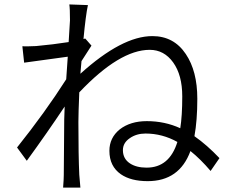

<svg xmlns="http://www.w3.org/2000/svg" viewBox="-20 -811 1040 867"><path d="M296 -719Q296 -773 293 -791L377 -788Q367 -742 357 -635L365 -637L393 -605Q379 -584 348 -535L343 -478Q531 -648 668 -648Q765 -648 819 -567Q871 -490 871 -365Q871 -267 858 -196Q915 -156 971 -97L931 -39Q885 -93 840 -129Q790 7 647 7Q571 7 526 -24Q474 -60 474 -130Q474 -189 521 -227Q569 -264 643 -264Q724 -264 794 -232Q803 -287 803 -376Q803 -472 762 -529Q721 -586 656 -586Q520 -586 338 -394Q334 -298 334 -260Q334 -110 338 -22Q340 6 343 36H265Q268 -3 268 -20Q269 -71 269 -142L270 -271L272 -330Q192 -210 101 -85L57 -145Q184 -304 279 -453L286 -555L89 -528L81 -602Q100 -601 143 -603Q220 -610 290 -621ZM637 -208Q596 -208 566 -187Q535 -166 535 -133Q535 -94 567 -73Q596 -54 642 -54Q745 -54 781 -170Q713 -208 637 -208Z"/></svg>

Font: Source Han Sans CN Normal
Style: Regular
Weight: 350
Designer: Ryoko NISHIZUKA 西塚涼子 (kana, bopomofo & ideographs); Paul D. Hunt (Latin, Greek & Cyrillic); Sandoll Communications 산돌커뮤니
Foundry: Adobe
Version: Version 2.004;hotconv 1.0.118;makeotfexe 2.5.65603